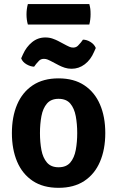

<svg xmlns="http://www.w3.org/2000/svg" viewBox="-20 -886 561 920"><path d="M484.5 -248.5Q484.5 -170 459 -110.8Q433.5 -51.5 383.8 -18.8Q334 14 260.5 14Q186.5 14 136.8 -19.2Q87 -52.5 62 -111.5Q37 -170.5 37 -248.5Q37 -326.5 62.2 -385.5Q87.5 -444.5 137.2 -477.5Q187 -510.5 260.5 -510.5Q334.5 -510.5 384.2 -477.2Q434 -444 459.2 -385.2Q484.5 -326.5 484.5 -248.5ZM171.5 -248.5Q171.5 -204.5 178.5 -167.2Q185.5 -130 205 -107.2Q224.5 -84.5 260.5 -84.5Q297.5 -84.5 316.8 -107.2Q336 -130 343 -167.2Q350 -204.5 350 -248.5Q350 -292 343 -329.5Q336 -367 316.8 -389.8Q297.5 -412.5 260.5 -412.5Q224.5 -412.5 205 -389.8Q185.5 -367 178.5 -329.5Q171.5 -292 171.5 -248.5ZM221.5 -594.5Q217 -597 208.5 -600.5Q200 -604 190.5 -604Q176 -604 167 -595Q158 -586 153.5 -580L143.5 -566.5Q125.5 -567 106.8 -578Q88 -589 81.5 -606.5L90 -625.5Q106 -661.5 133.8 -684Q161.5 -706.5 197 -706.5Q216.5 -706.5 232.5 -700.8Q248.5 -695 258 -690L299.5 -668Q304 -665.5 312.5 -661.8Q321 -658 330.5 -658Q344.5 -658 353.5 -667Q362.5 -676 367.5 -682.5L377.5 -696Q395.5 -696 413.8 -684.8Q432 -673.5 439 -656L430.5 -637Q414.5 -599.5 386.2 -578Q358 -556.5 323 -556.5Q305.5 -556.5 290.2 -561.5Q275 -566.5 262.5 -573ZM113.5 -768.5Q107 -791 107 -817Q107 -842.5 113.5 -866.5H408Q411.5 -853 412.8 -843Q414 -833 414 -818Q414 -792 408 -768.5Z"/></svg>

Font: Signika SemiBold
Style: Regular
Weight: 600
Designer: Anna Giedry
Foundry: Anna Giedry
Version: Version 2.001